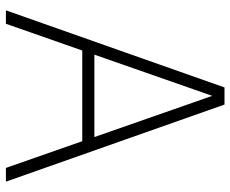

<svg xmlns="http://www.w3.org/2000/svg" viewBox="-85 -695 780 650"><g transform="rotate(90 305.0 -370.0)"><path d="M15 0 276 -740H334L595 0H548.5L458 -258.5H151L60.5 0ZM165 -299.5H444L304.5 -698.5Z"/></g></svg>

Font: Encode Sans Semi Condensed ExtraLight
Style: Regular
Weight: 200
Width: 4
Designer: Multiple Designers
Foundry: Impallari Type
Version: Version 3.000; ttfautohint (v1.8.3) -l 8 -r 50 -G 200 -x 14 